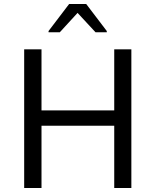

<svg xmlns="http://www.w3.org/2000/svg" viewBox="-20 -933 772 953"><path d="M221 -779V-773H277L365 -869L454 -773H510V-779L408 -913H323ZM100 -688V0H186V-309H547V0H632V-688H547V-385H186V-688Z"/></svg>

Font: Saira UNSAM
Style: Regular
Weight: 400
Designer: Hector Gatti with collaboration of the Omnibus-Type team
Foundry: Omnibus-Type
Version: Version 0.072;PS 000.072;hotconv 1.0.88;makeotf.lib2.5.64775